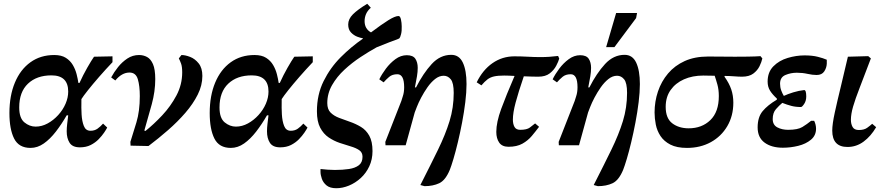

<svg xmlns="http://www.w3.org/2000/svg" viewBox="-20 -771 4688 1019"><path d="M142 14Q80 14 55 -35.5Q30 -85 30 -171Q30 -263 59 -332.5Q88 -402 141.5 -440.5Q195 -479 268 -479Q306 -479 329.5 -464Q353 -449 366.5 -426Q380 -403 386.5 -377.5Q393 -352 396 -331H402Q421 -373 443 -411.5Q465 -450 479 -470L577 -472V-441Q540 -402 506 -363Q472 -324 447 -292.5Q422 -261 412 -245V-244Q412 -241 412 -233Q411 -200 413 -164Q415 -128 425 -102.5Q435 -77 460 -77Q482 -77 497.5 -88Q513 -99 527 -115L549 -94Q544 -84 532.5 -67Q521 -50 503.5 -32Q486 -14 461.5 -1.5Q437 11 404 11Q365 11 349.5 -13Q334 -37 334 -74Q334 -92 336.5 -113Q339 -134 342 -159H334Q307 -112 276.5 -72.5Q246 -33 212.5 -9.5Q179 14 142 14ZM169 -99Q202 -99 233 -116Q264 -133 289 -160.5Q314 -188 328 -220.5Q342 -253 342 -285Q342 -371 253 -371Q175 -371 128.5 -327Q82 -283 82 -201Q82 -144 109.5 -121.5Q137 -99 169 -99Z M768 4 673 2 672 -18Q686 -62 704 -121.5Q722 -181 722 -261Q722 -315 711.5 -350.5Q701 -386 667 -386Q627 -386 592 -344L570 -360Q585 -388 606.5 -415Q628 -442 656 -460.5Q684 -479 718 -479Q741 -479 760.5 -468.5Q780 -458 792 -430.5Q804 -403 804 -351Q804 -286 785.5 -218Q767 -150 746 -78L752 -76Q796 -111 841 -159Q886 -207 916.5 -264.5Q947 -322 947 -387Q947 -417 941 -433.5Q935 -450 929 -461L943 -479Q963 -479 989 -469Q1015 -459 1034.5 -434.5Q1054 -410 1054 -368Q1054 -318 1029.5 -269Q1005 -220 964 -172.5Q923 -125 872 -80.5Q821 -36 768 4Z M1205 14Q1143 14 1118 -35.5Q1093 -85 1093 -171Q1093 -263 1122 -332.5Q1151 -402 1204.5 -440.5Q1258 -479 1331 -479Q1369 -479 1392.5 -464Q1416 -449 1429.5 -426Q1443 -403 1449.5 -377.5Q1456 -352 1459 -331H1465Q1484 -373 1506 -411.5Q1528 -450 1542 -470L1640 -472V-441Q1603 -402 1569 -363Q1535 -324 1510 -292.5Q1485 -261 1475 -245V-244Q1475 -241 1475 -233Q1474 -200 1476 -164Q1478 -128 1488 -102.5Q1498 -77 1523 -77Q1545 -77 1560.5 -88Q1576 -99 1590 -115L1612 -94Q1607 -84 1595.5 -67Q1584 -50 1566.5 -32Q1549 -14 1524.5 -1.5Q1500 11 1467 11Q1428 11 1412.5 -13Q1397 -37 1397 -74Q1397 -92 1399.5 -113Q1402 -134 1405 -159H1397Q1370 -112 1339.5 -72.5Q1309 -33 1275.5 -9.5Q1242 14 1205 14ZM1232 -99Q1265 -99 1296 -116Q1327 -133 1352 -160.5Q1377 -188 1391 -220.5Q1405 -253 1405 -285Q1405 -371 1316 -371Q1238 -371 1191.5 -327Q1145 -283 1145 -201Q1145 -144 1172.5 -121.5Q1200 -99 1232 -99Z M1765 228Q1731 228 1713 213Q1695 198 1688 177.5Q1681 157 1681 141V126Q1698 128 1718.5 129.5Q1739 131 1757 131Q1799 131 1832 126Q1865 121 1884.5 106Q1904 91 1904 61Q1904 38 1886.5 26Q1869 14 1841.5 6Q1814 -2 1783 -12.5Q1752 -23 1724.5 -41.5Q1697 -60 1679.5 -93Q1662 -126 1662 -180Q1662 -269 1697.5 -340.5Q1733 -412 1788.5 -467.5Q1844 -523 1905 -565L1906 -568Q1895 -569 1876.5 -576Q1858 -583 1843 -598.5Q1828 -614 1828 -641Q1828 -670 1853 -695Q1878 -720 1929 -751L1948 -730Q1930 -714 1922.5 -696Q1915 -678 1915 -659Q1915 -618 1949 -599Q2006 -642 2041.5 -664Q2077 -686 2095 -686Q2104 -686 2108 -667.5Q2112 -649 2112 -631Q2113 -607 2108.5 -589.5Q2104 -572 2100 -568Q2096 -565 2085 -561Q2074 -557 2049.5 -548Q2025 -539 1979 -520Q1939 -498 1893.5 -468Q1848 -438 1808 -401Q1768 -364 1742.5 -319.5Q1717 -275 1717 -224Q1717 -191 1734.5 -173.5Q1752 -156 1779.5 -145.5Q1807 -135 1837.5 -124.5Q1868 -114 1895.5 -97.5Q1923 -81 1940 -50.5Q1957 -20 1957 31Q1957 75 1940 111.5Q1923 148 1894.5 174Q1866 200 1832 214Q1798 228 1765 228Z M2233 217 2211 211Q2265 105 2304.5 24Q2344 -57 2366 -128.5Q2388 -200 2388 -278Q2388 -331 2372.5 -350Q2357 -369 2335 -369Q2311 -369 2289 -351.5Q2267 -334 2248.5 -307.5Q2230 -281 2215.5 -253.5Q2201 -226 2192.5 -204Q2184 -182 2181 -174L2133 0H2026L2025 -18L2110 -235Q2111 -240 2118 -260.5Q2125 -281 2125 -308Q2125 -377 2089 -377Q2062 -377 2045.5 -363Q2029 -349 2016 -334L1993 -350Q2006 -377 2028 -406.5Q2050 -436 2078.5 -457Q2107 -478 2139 -478Q2172 -478 2184.5 -459Q2197 -440 2197 -411Q2197 -390 2193 -366Q2189 -342 2182 -307H2188Q2226 -382 2271 -431Q2316 -480 2375 -480Q2417 -480 2436.5 -438.5Q2456 -397 2456 -325Q2456 -282 2449.5 -229Q2443 -176 2432.5 -121Q2422 -66 2410 -16Q2398 34 2386.5 72.5Q2375 111 2367 131Q2344 186 2311 201.5Q2278 217 2233 217Z M2679 8Q2645 8 2629.5 -14Q2614 -36 2614 -71Q2614 -122 2640 -193Q2666 -264 2711 -368Q2694 -369 2680 -369.5Q2666 -370 2656 -370Q2623 -370 2602.5 -365.5Q2582 -361 2567 -349.5Q2552 -338 2535 -318L2510 -334Q2542 -400 2594 -436Q2646 -472 2710 -472Q2746 -472 2781 -470Q2816 -468 2847 -468Q2873 -468 2895.5 -469.5Q2918 -471 2942 -474L2948 -460Q2944 -445 2932 -422Q2920 -399 2897.5 -381.5Q2875 -364 2837 -364Q2825 -364 2804 -364.5Q2783 -365 2760 -366Q2731 -281 2716.5 -226.5Q2702 -172 2702 -136Q2702 -113 2710.5 -97.5Q2719 -82 2741 -82Q2776 -82 2792 -94Q2808 -106 2820 -116L2841 -98Q2823 -74 2802.5 -49.5Q2782 -25 2752.5 -8.5Q2723 8 2679 8Z M3153 217 3131 211Q3185 105 3224.5 24Q3264 -57 3286 -128.5Q3308 -200 3308 -278Q3308 -331 3292.5 -350Q3277 -369 3255 -369Q3231 -369 3209 -351.5Q3187 -334 3168.5 -307.5Q3150 -281 3135.5 -253.5Q3121 -226 3112.5 -204Q3104 -182 3101 -174L3053 0H2946L2945 -18L3030 -235Q3031 -240 3038 -260.5Q3045 -281 3045 -308Q3045 -377 3009 -377Q2982 -377 2965.5 -363Q2949 -349 2936 -334L2913 -350Q2926 -377 2948 -406.5Q2970 -436 2998.5 -457Q3027 -478 3059 -478Q3092 -478 3104.5 -459Q3117 -440 3117 -411Q3117 -390 3113 -366Q3109 -342 3102 -307H3108Q3146 -382 3191 -431Q3236 -480 3295 -480Q3337 -480 3356.5 -438.5Q3376 -397 3376 -325Q3376 -282 3369.5 -229Q3363 -176 3352.5 -121Q3342 -66 3330 -16Q3318 34 3306.5 72.5Q3295 111 3287 131Q3264 186 3231 201.5Q3198 217 3153 217ZM3241 -521H3197L3250 -702H3361L3356 -675Z M3626 14Q3572 14 3538 -3.5Q3504 -21 3485.5 -49Q3467 -77 3460.5 -110Q3454 -143 3454 -174Q3454 -232 3472 -285.5Q3490 -339 3525.5 -381Q3561 -423 3614 -447Q3667 -471 3738 -471Q3775 -471 3812.5 -470.5Q3850 -470 3880 -470Q3925 -470 3949.5 -470.5Q3974 -471 3988.5 -471.5Q4003 -472 4016 -473L4026 -461Q4022 -442 4011 -419.5Q4000 -397 3978 -380.5Q3956 -364 3918 -364Q3901 -364 3875.5 -366Q3850 -368 3826 -368L3825 -364Q3850 -329 3861 -296.5Q3872 -264 3872 -226Q3872 -156 3840 -101.5Q3808 -47 3752.5 -16.5Q3697 14 3626 14ZM3773 -369Q3756 -369 3740.5 -369.5Q3725 -370 3713 -370Q3655 -370 3610 -350Q3565 -330 3539 -293Q3513 -256 3513 -204Q3513 -143 3548 -116.5Q3583 -90 3635 -90Q3705 -90 3750 -133.5Q3795 -177 3795 -261Q3795 -295 3787.5 -322Q3780 -349 3773 -369Z M4135 13Q4075 13 4038 -14Q4001 -41 4001 -95Q4001 -149 4027.5 -181Q4054 -213 4103 -242V-248Q4080 -269 4067 -289.5Q4054 -310 4054 -338Q4054 -388 4084.5 -419Q4115 -450 4160.5 -463.5Q4206 -477 4250 -477Q4291 -477 4320.5 -469.5Q4350 -462 4368 -454V-433Q4367 -411 4354.5 -392Q4342 -373 4314 -373Q4292 -373 4265.5 -379Q4239 -385 4209 -385Q4177 -385 4148.5 -373Q4120 -361 4120 -327Q4120 -308 4126 -291.5Q4132 -275 4140 -262Q4161 -272 4190.5 -281Q4220 -290 4248 -293Q4259 -293 4259 -259Q4259 -236 4248 -219.5Q4237 -203 4231 -203Q4203 -203 4180 -209Q4157 -215 4132 -225Q4115 -211 4098 -191.5Q4081 -172 4081 -139Q4081 -108 4105.5 -95Q4130 -82 4163 -82Q4214 -82 4238.5 -97Q4263 -112 4285 -130H4301Q4311 -109 4311 -88Q4311 -52 4284 -29.5Q4257 -7 4216.5 3Q4176 13 4135 13Z M4478 9Q4397 9 4397 -78Q4397 -112 4410.5 -174Q4424 -236 4443 -313.5Q4462 -391 4480 -470L4588 -473L4602 -461Q4567 -368 4543 -306.5Q4519 -245 4507.5 -205Q4496 -165 4496 -135Q4496 -113 4505 -97Q4514 -81 4538 -81Q4566 -81 4582 -92.5Q4598 -104 4609 -114L4630 -96Q4602 -48 4563.5 -19.5Q4525 9 4478 9Z"/></svg>

Font: STIX Two Text SemiBold
Style: Italic
Weight: 600
Italic angle: -12°
Designer: Ross Mills, John Hudson & Paul Hanslow, Tiro Typeworks Ltd; with prior portions MicroPress Inc. and Coen Hoffman, Elsevi
Foundry: Tiro Typeworks Ltd
Version: Version 2.13 b171